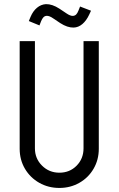

<svg xmlns="http://www.w3.org/2000/svg" viewBox="-20 -906 576 933"><path d="M75.6 -182.9V-706H149.7V-185.1Q149.7 -135.5 184.2 -101.2Q218.7 -66.8 268.6 -66.8Q318.7 -66.8 352.3 -100.9Q385.9 -135.1 385.9 -185.1V-706H460.1V-182.9Q460.1 -129.8 434.9 -86.3Q409.7 -42.7 365.8 -17.7Q321.9 7.3 268.6 7.3Q214.7 7.3 170.7 -17.7Q126.7 -42.7 101.1 -86.1Q75.6 -129.5 75.6 -182.9ZM272.9 -793.7 238.8 -816.5Q220 -829.8 206.3 -829.1Q197.1 -828.3 191 -821.9Q184.8 -815.4 179.7 -802.9L171.8 -782.5L120.1 -803.7L128.3 -823.7Q140.4 -852.3 159.8 -868.3Q179.1 -884.4 203.1 -885.9Q233.7 -886.6 268.7 -863.9L302.8 -841.1Q321.8 -828.1 334.3 -828.8Q344 -829.5 350 -835.5Q356.1 -841.5 361.1 -854.2L369.1 -874.3L422.3 -853.9L413.3 -834.6Q399.7 -805.6 380.4 -789.2Q361 -772.7 337.8 -772Q307.7 -771.3 272.9 -793.7Z"/></svg>

Font: Lineal Thin
Style: Regular
Weight: 200
Designer: Created by Frank Adebiaye with contributions from Anton Moglia & Ariel Martín Pérez
Created by Frank ADEBIAYE with FontF
Foundry: Velvetyne Type Foundry
Version: Version 2.000;Glyphs 3.2 (3227)